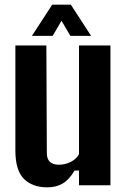

<svg xmlns="http://www.w3.org/2000/svg" viewBox="-20 -795 537 824"><path d="M183 9Q119 9 82.5 -27.5Q46 -64 46 -149V-600H179L181 -138Q181 -88 233 -88Q259 -88 284 -100.5Q309 -113 319 -134V-600H454V0H319V-63H300Q277 -24 249 -7.5Q221 9 183 9ZM117 -641 204 -775H284L371 -641H282L244 -706L206 -641Z"/></svg>

Font: Big Shoulders Text ExtraBold
Style: Regular
Weight: 800
Designer: Patric King
Foundry: XO Type Co
Version: Version 1.000; ttfautohint (v1.8.2)